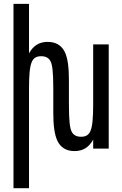

<svg xmlns="http://www.w3.org/2000/svg" viewBox="-20 -780 642 1008"><path d="M50.8 208H132.3V-313C132.3 -385.7 136.2 -431.2 147 -455.1C154.8 -472.7 168 -484.9 195.8 -484.9C221.7 -484.9 237.3 -474.6 245.6 -457.5C253.9 -440.9 259.8 -408.7 259.8 -313V-189.9C259.8 -125.5 265.1 -74.7 281.7 -40C298.3 -5.9 327.6 13.2 371.1 13.2C416 13.2 446.8 -6.8 469.2 -46.9V0H550.8V-546.9H469.2V-233.9C469.2 -161.1 465.3 -115.7 454.6 -91.8C446.8 -74.2 433.6 -62 405.8 -62C379.9 -62 364.3 -72.3 356 -89.4C347.7 -106 341.8 -138.2 341.8 -233.9V-356.9C341.8 -421.4 336.9 -472.2 320.3 -506.8C303.7 -541 273.9 -560.1 230.5 -560.1C185.5 -560.1 154.8 -540 132.3 -500V-759.8H50.8Z"/></svg>

Font: Hack
Style: Regular
Weight: 400
Monospace: yes
Designer: Christopher Simpkins
Foundry: Christopher Simpkins
Version: Version 2.010